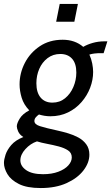

<svg xmlns="http://www.w3.org/2000/svg" viewBox="-62 -701 563 971"><path d="M144 250Q74 250 33.5 229.5Q-7 209 -24.5 179.5Q-42 150 -42 123Q-42 106 -34 81.5Q-26 57 -5 32.5Q16 8 56 -8Q37 -20 30 -36Q23 -52 23 -62Q23 -77 37.5 -101Q52 -125 86 -143Q58 -172 47.5 -207Q37 -242 37 -274Q37 -331 63.5 -382.5Q90 -434 139 -467Q188 -500 255 -500Q317 -500 359 -464Q379 -476 407 -484Q435 -492 467 -492H481L462 -432H435Q430 -432 416.5 -430.5Q403 -429 390 -425Q400 -403 404.5 -379.5Q409 -356 409 -337Q409 -297 394 -257.5Q379 -218 350.5 -185Q322 -152 282 -132.5Q242 -113 193 -113Q177 -113 162.5 -115.5Q148 -118 135 -122Q125 -115 118.5 -107Q112 -99 112 -89Q112 -72 140 -63Q168 -54 232 -40Q255 -35 282 -27Q309 -19 333.5 -6Q358 7 374 28.5Q390 50 390 81Q390 122 360 161Q330 200 275 225Q220 250 144 250ZM156 180Q200 180 233 167.5Q266 155 283.5 135.5Q301 116 301 95Q301 72 282 59.5Q263 47 234.5 39.5Q206 32 176.5 26.5Q147 21 125 14Q92 25 66.5 53Q41 81 41 110Q41 139 70.5 159.5Q100 180 156 180ZM203 -182Q240 -182 267 -204Q294 -226 309 -261Q324 -296 324 -334Q324 -380 302.5 -404Q281 -428 243 -428Q206 -428 178.5 -407Q151 -386 136.5 -352.5Q122 -319 122 -280Q122 -233 143.5 -207.5Q165 -182 203 -182ZM222 -591 240 -681H332L314 -591Z"/></svg>

Font: Cabin VF Beta
Style: Italic
Weight: 400
Italic angle: -7°
Designer: Pablo Impallari
Foundry: Pablo Impallari. http://www.impallari.com Igino Marini. http://www.ikern.com
Version: Version 2.300